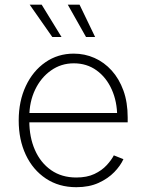

<svg xmlns="http://www.w3.org/2000/svg" viewBox="-20 -780 616 812"><path d="M302.7 11.7Q229 11.7 174.1 -24.9Q119.1 -61.5 89.1 -125.2Q59.1 -189 59.1 -270.5Q59.1 -352.1 89.1 -416Q119.1 -480 171.9 -516.6Q224.6 -553.2 292 -553.2Q338.4 -553.2 379.6 -534.9Q420.9 -516.6 452.4 -481.7Q483.9 -446.8 502 -397Q520 -347.2 520 -283.2V-262.7H86.9V-302.2H496.1L475.6 -286.6Q475.6 -350.1 452.6 -401.4Q429.7 -452.6 388.4 -482.4Q347.2 -512.2 292 -512.2Q238.3 -512.2 195.6 -481.9Q152.8 -451.7 128.4 -400.4Q104 -349.1 104 -286.1V-268.1Q104 -199.7 127.7 -145.8Q151.4 -91.8 196 -60.5Q240.7 -29.3 302.7 -29.3Q347.7 -29.3 379.2 -44.2Q410.6 -59.1 430.9 -81.1Q451.2 -103 461.4 -123L502 -106.9Q489.7 -79.6 463.4 -52.2Q437 -24.9 397 -6.6Q356.9 11.7 302.7 11.7ZM343.8 -623.5 266.6 -760.3H316.4L382.3 -623.5ZM201.2 -623.5 105.5 -760.3H156.2L240.2 -623.5Z"/></svg>

Font: Inter ExtraLight
Style: Regular
Weight: 250
Designer: Rasmus Andersson
Foundry: rsms
Version: Version 4.001;git-66647c0bb